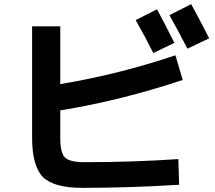

<svg xmlns="http://www.w3.org/2000/svg" viewBox="-20 -870 1040 927"><path d="M822 -663 720 -614Q681 -693 635 -773L738 -825Q773 -761 822 -663ZM990 -685 885 -635Q840 -722 798 -797L903 -850Q939 -785 990 -685ZM135 -743H271V-464Q550 -510 827 -603L862 -484Q562 -384 271 -337V-203Q271 -132 294 -109.5Q317 -87 388 -87Q624 -87 841 -102L845 22Q602 37 378 37Q240 37 187.5 -15Q135 -67 135 -207Z"/></svg>

Font: Mplus 1p Bold
Style: Bold
Weight: 700
Version: Version 1.061